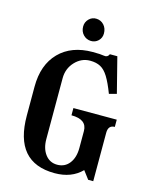

<svg xmlns="http://www.w3.org/2000/svg" viewBox="-108 -766 664 847"><g transform="rotate(15 224.0 -343.0)"><path d="M249 -550Q285 -550 301 -547Q317 -544 324 -560H358L399 -399L365 -390Q347 -437 331 -463Q315 -489 295.5 -499.5Q276 -510 248 -510Q208 -510 179 -479Q150 -448 150 -404V-126Q150 -83 170.5 -56Q191 -29 225 -29Q260 -29 280.5 -55.5Q301 -82 301 -126V-203Q301 -256 230 -256V-289H428V-256Q398 -256 398 -221V0H375L347 -37Q301 10 224 10Q40 10 40 -204V-336Q40 -436 96 -493Q152 -550 249 -550ZM275 -641.4Q275 -621.1 260.9 -607.6Q246.7 -594.2 227.1 -594.9Q206.7 -595.6 192.5 -610.5Q178.3 -625.4 178.3 -648Q178.3 -668.3 192.5 -682.5Q206.7 -696.7 226.3 -696Q247.4 -695.2 261.2 -680Q275 -664.7 275 -641.4Z"/></g></svg>

Font: Girassol
Style: Regular
Weight: 400
Width: 3
Designer: Liam Spradlin
Version: Version 1.004